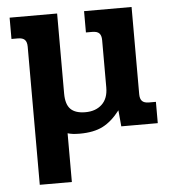

<svg xmlns="http://www.w3.org/2000/svg" viewBox="-51 -526 698 781"><g transform="rotate(-5 298.5 -136.0)"><path d="M80 -356Q80 -375 71.5 -384Q63 -393 43 -393H17V-480H211V-153Q211 -109 230.5 -89.5Q250 -70 291 -70Q333 -70 358.5 -94Q384 -118 384 -163V-356Q384 -375 375.5 -384Q367 -393 347 -393H321V-480H515V-124Q515 -105 523.5 -96Q532 -87 552 -87H580V0H431L425 -66Q392 -23 355 -4Q318 15 260 15Q229 15 211 9V208H80Z"/></g></svg>

Font: Pridi Medium
Style: Regular
Weight: 500
Designer: Katatrad Team
Foundry: CadsonDemak
Version: Version 1.001